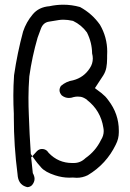

<svg xmlns="http://www.w3.org/2000/svg" viewBox="-20 -752 540 800"><path d="M366.7 -508.3Q366.7 -486.8 354.5 -468.3Q329.6 -429.2 284.7 -417.5Q255.9 -413.1 233.9 -394Q228 -384.8 228 -376Q228 -365.2 237.3 -354.5Q251 -343.8 267.1 -343.8Q276.9 -343.8 287.6 -347.7Q296.4 -349.6 303.7 -349.6Q311 -349.6 316.9 -348.6Q330.6 -345.7 343.3 -335.4H342.8Q399.4 -291.5 410.6 -220.2Q412.1 -212.9 412.1 -205.6Q412.1 -186.5 400.9 -168.9Q378.4 -122.6 336.4 -93.3Q315.4 -72.8 287.6 -72.8Q285.6 -72.8 283.7 -72.8Q281.7 -72.8 280.8 -72.8Q223.1 -72.8 183.1 -114.7Q180.2 -119.1 176.8 -122.6Q168.5 -130.9 155.3 -131.3Q143.1 -131.3 133.8 -122.1Q127.9 -116.2 114.7 -101.1L127 -84Q133.3 -74.7 151.9 -53.7Q168.9 -34.7 209.5 -21.5Q239.7 -11.7 268.6 -11.7Q275.4 -11.7 283.7 -12.2Q292 -11.2 299.8 -11.2Q323.7 -11.2 345.7 -22Q423.3 -68.4 462.4 -149.4Q475.1 -173.8 475.1 -200.7V-208Q475.1 -277.3 431.6 -334Q425.3 -342.8 418.5 -350.1Q404.8 -363.8 381.8 -379.9L375.5 -384.8Q400.4 -422.4 410.2 -437.7Q419.9 -453.1 423.1 -470.5Q426.3 -487.8 426.3 -508.3Q426.3 -513.7 426.3 -519.5Q426.8 -528.3 426.8 -536.6Q426.8 -596.7 396.5 -648.9Q363.8 -695.3 313.5 -722.7Q278.8 -732.4 243.7 -732.4Q215.3 -732.4 186 -726.1Q141.6 -722.7 116.2 -691.9Q89.4 -660.2 76.2 -620.6Q52.2 -531.7 38.6 -438.5Q35.6 -394.5 35.6 -354.5Q35.6 -314.5 37.6 -278.3Q37.6 -271.5 37.6 -264.2Q37.6 -144 53.2 -25.4V-24.9Q55.7 15.6 87.4 25.9Q90.3 26.9 93.8 27.8Q106 27.3 113.8 19Q124 6.3 124 -6.8Q124 -17.6 116.7 -30.8L109.9 -95.2L109.4 -94.2Q102.1 -203.6 100.1 -273.9Q98.6 -305.7 98.6 -345.5Q98.6 -385.3 102.1 -433.6Q113.8 -516.6 136.7 -595.2Q146.5 -620.6 150.4 -632.3Q159.7 -657.7 183.1 -661.6Q201.7 -664.6 225.1 -668.5Q234.4 -669.9 244.6 -669.9Q262.2 -669.9 284.2 -665Q319.8 -647.9 342.3 -616.7Q363.3 -574.7 363.8 -529.3Q366.7 -518.6 366.7 -508.3ZM100.1 -273.9Q100.1 -273.9 100.1 -273.9ZM155.3 -131.3ZM283.2 -72.8Q283.2 -72.8 283.2 -72.8ZM336.4 -93.3 336.9 -93.8Q336.4 -93.3 336.4 -93.3ZM400.9 -168.9V-169.4Q400.9 -168.9 400.9 -168.9ZM237.3 -354.5 236.8 -355Q236.8 -355 237.3 -354.5ZM233.9 -394 234.4 -395Q234.4 -394.5 233.9 -394ZM363.8 -528.8V-529.3Q363.8 -528.8 363.8 -528.8ZM114.7 -101.1 109.9 -95.2 108.4 -110.4Z"/></svg>

Font: NaikaiFont
Style: Light
Weight: 300
Version: Version 1.89